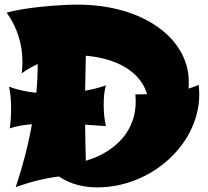

<svg xmlns="http://www.w3.org/2000/svg" viewBox="-20 -771 899 830"><path d="M839 -404C825 -398 811 -393 795 -388C796 -398 796 -408 796 -418C796 -601 604 -751 314 -751C243 -751 82 -739 9 -716C54 -653 77 -582 77 -503C77 -487 76 -471 74 -454C96 -470 120 -484 143 -494C143 -453 141 -411 137 -370C95 -374 55 -383 19 -396C31 -348 30 -261 22 -216C47 -225 81 -231 118 -234C102 -143 78 -52 48 38C114 14 177 -1 235 -8C288 28 347 39 401 39C647 39 867 -170 839 -404ZM438 -226C426 -273 424 -359 438 -402C409 -392 379 -384 348 -379L351 -530C438 -523 578 -488 616 -364C597 -363 580 -363 565 -363C581 -210 479 -114 351 -76C350 -128 348 -180 348 -232C383 -230 414 -227 438 -226Z"/></svg>

Font: Shojumaru
Style: Regular
Weight: 400
Designer: Astigmatic (AOETI)
Foundry: Astigmatic (AOETI)
Version: Version 1.000